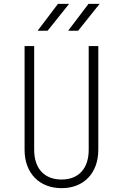

<svg xmlns="http://www.w3.org/2000/svg" viewBox="-20 -970 640 1000"><path d="M335 -810H387L499 -950H441ZM176 -810H228L340 -950H282ZM301 10C417 10 492 -69 492 -190V-730H442V-190C442 -93 390 -35 301 -35C211 -35 158 -92 158 -190V-730H108V-190C108 -69 184 10 301 10Z"/></svg>

Font: JetBrains Mono Thin
Style: Regular
Weight: 100
Monospace: yes
Designer: Philipp Nurullin, Konstantin Bulenkov
Foundry: JetBrains
Version: Version 2.305